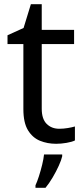

<svg xmlns="http://www.w3.org/2000/svg" viewBox="-20 -679 401 920"><path d="M264 -62Q284 -62 305 -65.5Q326 -69 339 -73V-6Q325 1 299 5.5Q273 10 249 10Q207 10 171.5 -4.5Q136 -19 114 -55Q92 -91 92 -156V-468H16V-510L93 -545L128 -659H180V-536H335V-468H180V-158Q180 -109 203.5 -85.5Q227 -62 264 -62ZM278 70Q274 88 261.5 115.5Q249 143 232.5 171Q216 199 198 221H150V209Q158 192 166.5 165.5Q175 139 182 110.5Q189 82 191 61H278Z"/></svg>

Font: Noto Sans Chorasmian
Style: Regular
Weight: 400
Designer: Federico Parra Barrios
Foundry: Google LLC
Version: Version 1.004; ttfautohint (v1.8.4.7-5d5b)